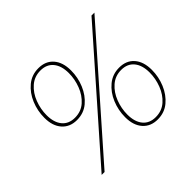

<svg xmlns="http://www.w3.org/2000/svg" viewBox="-160 -910 1121 1121"><g transform="rotate(-45 400.0 -349.5)"><path d="M223 -328Q165 -328 131 -366.5Q97 -405 97 -472Q97 -530 119 -582.5Q141 -635 181.5 -668.5Q222 -702 277 -702Q336 -702 369.5 -663.5Q403 -625 403 -558Q403 -500 381 -447.5Q359 -395 319 -361.5Q279 -328 223 -328ZM559 3Q501 3 467 -35.5Q433 -74 433 -141Q433 -199 455 -251.5Q477 -304 517.5 -337.5Q558 -371 613 -371Q672 -371 705.5 -332.5Q739 -294 739 -227Q739 -169 717 -116.5Q695 -64 655 -30.5Q615 3 559 3ZM560 -15Q611 -15 646.5 -46.5Q682 -78 700.5 -126.5Q719 -175 719 -225Q719 -285 691 -319Q663 -353 612 -353Q562 -353 526 -321.5Q490 -290 471.5 -241.5Q453 -193 453 -143Q453 -83 481 -49Q509 -15 560 -15ZM224 -346Q275 -346 310.5 -377.5Q346 -409 364.5 -457.5Q383 -506 383 -556Q383 -616 355 -650Q327 -684 276 -684Q226 -684 190 -652.5Q154 -621 135.5 -572.5Q117 -524 117 -474Q117 -414 145 -380Q173 -346 224 -346ZM98 0 714 -700H738L122 0Z"/></g></svg>

Font: Montserrat Thin
Style: Italic
Weight: 100
Italic angle: -11.3°
Designer: Julieta Ulanovsky
Foundry: Julieta Ulanovsky
Version: Version 9.000; ttfautohint (v1.8.4.7-5d5b)